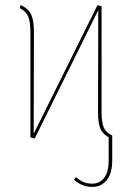

<svg xmlns="http://www.w3.org/2000/svg" viewBox="-20 -543 521 758"><path d="M423 -8V91Q423 141 401.5 168Q380 195 344 195Q303 195 272 166L280 156Q293 168 308 175Q323 182 344 182Q373 182 391 159.5Q409 137 409 90V-1Q385 -14 376 -36Q367 -58 367 -101L368 -503L117 4L100 -1V-416Q100 -458 91 -478.5Q82 -499 58 -511L62 -523Q92 -509 103 -486Q114 -463 114 -416L113 -15L365 -523L381 -518V-101Q381 -59 390 -39Q399 -19 423 -8Z"/></svg>

Font: Fira Sans Compressed Hair
Style: Regular
Weight: 100
Width: 1
Designer: bBox Type GmbH & Carrois Corporate GbR & Edenspiekermann AG
Foundry: bBox Type GmbH & Carrois Corporate GbR & Edenspiekermann AG
Version: Version 4.301